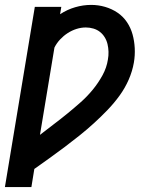

<svg xmlns="http://www.w3.org/2000/svg" viewBox="-27 -558 647 783"><path d="M-7 205 115 -530H223L218 -500Q247 -519 279.5 -528.5Q312 -538 345 -538Q374 -538 401.5 -530Q429 -522 452 -506.5Q475 -491 490.5 -468Q506 -445 513.5 -418Q521 -391 522.5 -361.5Q524 -332 519 -303Q513 -268 498 -233.5Q483 -199 460.5 -168Q438 -137 411.5 -109.5Q385 -82 356.5 -56Q328 -30 298 -6Q268 18 237.5 41Q207 64 175.5 86.5Q144 109 113 131L101 205ZM136 -8Q164 -30 192.5 -51.5Q221 -73 248.5 -95.5Q276 -118 302.5 -141.5Q329 -165 351.5 -192.5Q374 -220 391 -251Q408 -282 413 -315Q416 -331 415.5 -347Q415 -363 411.5 -378Q408 -393 400 -406Q392 -419 380.5 -428Q369 -437 354 -441.5Q339 -446 323 -446Q304 -446 285 -440Q266 -434 249 -423Q232 -412 218 -397Q204 -382 195 -364Z"/></svg>

Font: Iosevka Curly SmBdEx
Style: Italic
Weight: 600
Width: 7
Italic angle: -9°
Monospace: yes
Designer: Belleve Invis
Foundry: Belleve Invis
Version: Version 11.1.0; ttfautohint (v1.8.3)